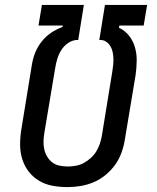

<svg xmlns="http://www.w3.org/2000/svg" viewBox="-20 -755 640 783"><path d="M255 8Q224 8 194 2.5Q164 -3 139 -18Q114 -33 96.5 -56Q79 -79 70.5 -107Q62 -135 62 -165.5Q62 -196 67 -227L110 -491Q114 -516 123.5 -540Q133 -564 149.5 -585Q166 -606 188 -621Q210 -636 235 -645L236 -651H137L151 -735H322L299 -592H293Q274 -591 257 -579Q240 -567 229.5 -550Q219 -533 213.5 -514.5Q208 -496 205 -477L161 -214Q158 -196 157.5 -179Q157 -162 160.5 -146Q164 -130 172.5 -116Q181 -102 193.5 -92.5Q206 -83 222.5 -79.5Q239 -76 256 -76Q272 -76 289 -79Q306 -82 321 -90Q336 -98 349.5 -110Q363 -122 372 -136.5Q381 -151 386.5 -167Q392 -183 395 -199L438 -463Q440 -476 441.5 -489.5Q443 -503 442.5 -516.5Q442 -530 439.5 -542.5Q437 -555 430.5 -566Q424 -577 413.5 -584.5Q403 -592 389 -592H385L408 -735H580L566 -651H467L465 -642Q490 -630 506.5 -609Q523 -588 530.5 -561.5Q538 -535 537.5 -506.5Q537 -478 533 -449L489 -185Q485 -159 475.5 -132.5Q466 -106 449.5 -83Q433 -60 410.5 -41.5Q388 -23 362 -12Q336 -1 309 3.5Q282 8 255 8Z"/></svg>

Font: Iosevka SS04 Md Ex Obl
Style: Regular
Weight: 500
Width: 7
Italic angle: -9°
Monospace: yes
Designer: Belleve Invis
Foundry: Belleve Invis
Version: Version 19.0.0; ttfautohint (v1.8.4)